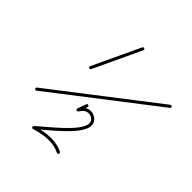

<svg xmlns="http://www.w3.org/2000/svg" viewBox="-212 -740 1168 1168"><g transform="rotate(45 372.5 -155.5)"><path d="M361.5 -563.7C361.5 -563.7 361.5 -563.7 361.5 -563.7C313.8 -462.2 266.1 -360.6 218.4 -259C216.2 -254.3 218.2 -248.6 223 -246.4C227.7 -244.2 233.4 -246.2 235.6 -251C235.6 -251 235.6 -251 235.6 -251C283.3 -352.5 331 -454.1 378.7 -555.7C380.9 -560.4 378.9 -566.1 374.1 -568.3C369.4 -570.5 363.7 -568.5 361.5 -563.7ZM742.6 -435.8C739.4 -439.9 733.4 -440.7 729.3 -437.5C513.3 -270.8 297.2 -104.2 81.2 62.5C77.1 65.7 76.3 71.6 79.5 75.8C82.7 80 88.7 80.7 92.8 77.5C92.8 77.5 92.8 77.5 92.8 77.5C308.8 -89.1 524.9 -255.8 740.9 -422.4C745.1 -425.6 745.8 -431.6 742.6 -435.8ZM377.4 -83.5C372.4 -85.3 367 -82.7 365.2 -77.7C358.6 -59 352 -40.3 345.4 -21.6C343.7 -16.7 346.3 -11.2 351.2 -9.5C356.2 -7.7 361.6 -10.3 363.4 -15.3C363.4 -15.3 363.4 -15.3 363.4 -15.3C370 -34 376.6 -52.7 383.2 -71.4C384.9 -76.3 382.3 -81.8 377.4 -83.5ZM348.7 -10.9C352.9 -7.7 358.8 -8.5 362 -12.7C376.9 -32.4 387.6 -49.7 415.7 -49.7C437.5 -49.7 461.3 -33.1 461.3 -9.9C461.3 61.3 294 185 233.5 241.3C230 244.7 229.9 249.4 231.9 252.9C233.9 256.4 238 258.8 242.6 257.4C281.4 246.2 316.8 237.2 357.9 237.2C388.9 237.2 420.2 242.6 448 256.8C452.6 259.1 458.4 257.3 460.8 252.6C463.1 247.9 461.3 242.2 456.6 239.8C456.6 239.8 456.6 239.8 456.6 239.8C426.2 224.3 391.9 218.2 357.9 218.2C315 218.2 277.9 227.5 237.4 239.2C232.7 240.5 233.2 246.2 235.7 250.7C238.3 255.2 242.9 258.6 246.5 255.3C312.5 193.8 480.3 72.5 480.3 -9.9C480.3 -43.7 448 -68.7 415.7 -68.7C380.8 -68.7 365.6 -49.1 346.8 -24.2C343.7 -20 344.5 -14 348.7 -10.9Z"/></g></svg>

Font: FRB American Cursive Extralight
Style: Italic
Weight: 200
Italic angle: -25°
Version: Version 2.0;Modular Font Editor K font №1